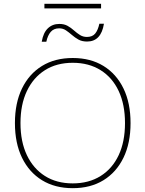

<svg xmlns="http://www.w3.org/2000/svg" viewBox="-20 -973 760 1003"><path d="M360 -670Q453 -670 520.5 -628.5Q588 -587 625 -511Q662 -435 662 -330Q662 -225 625 -149Q588 -73 520.5 -31.5Q453 10 360 10Q267 10 199.5 -31.5Q132 -73 95 -149Q58 -225 58 -330Q58 -435 95 -511Q132 -587 199.5 -628.5Q267 -670 360 -670ZM360 -645Q276 -645 215 -606.5Q154 -568 120.5 -497.5Q87 -427 87 -330Q87 -233 120.5 -162.5Q154 -92 215 -53.5Q276 -15 360 -15Q444 -15 505.5 -53.5Q567 -92 600 -162.5Q633 -233 633 -330Q633 -427 600 -497.5Q567 -568 505.5 -606.5Q444 -645 360 -645ZM523 -849Q508 -756 435 -756Q408 -756 389.5 -766.5Q371 -777 355.5 -790.5Q340 -804 324.5 -814.5Q309 -825 289 -825Q261 -825 245 -806.5Q229 -788 222 -755H198Q206 -802 230 -825Q254 -848 290 -848Q315 -848 333 -838Q351 -828 366.5 -814Q382 -800 398 -790Q414 -780 434 -780Q463 -780 477.5 -798Q492 -816 499 -849ZM508 -953V-929H212V-953Z"/></svg>

Font: Work Sans ExtraLight
Style: Regular
Weight: 200
Designer: Wei Huang
Foundry: Wei Huang
Version: Version 2.010; ttfautohint (v1.8.3)